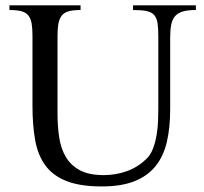

<svg xmlns="http://www.w3.org/2000/svg" viewBox="-20 -668 747 704"><path d="M698.2 -631.3Q668.9 -631.3 650.6 -626Q632.3 -620.6 622.1 -608.9Q611.8 -597.2 607.9 -577.9Q604 -558.6 604 -530.8V-266.6Q604 -200.2 591.8 -147.7Q579.6 -95.2 550.5 -59.1Q521.5 -22.9 473.4 -3.7Q425.3 15.6 353.5 15.6Q274.4 15.6 224.4 -3.9Q174.3 -23.4 146.5 -61.3Q118.7 -99.1 108.9 -154.1Q99.1 -209 99.1 -279.3V-534.2Q99.1 -561 96.4 -579.3Q93.8 -597.7 85.2 -609.6Q76.7 -621.6 59.8 -626.5Q43 -631.3 14.6 -631.3V-648.4H275.4V-631.3Q247.6 -631.3 231 -626.5Q214.4 -621.6 205.6 -609.6Q196.8 -597.7 193.8 -579.3Q190.9 -561 190.9 -534.2V-250.5Q190.9 -205.6 197 -164.6Q203.1 -123.5 221.2 -92.8Q239.3 -62 272.7 -43.9Q306.2 -25.9 359.9 -25.9Q403.8 -25.9 443.6 -39.8Q483.4 -53.7 516.1 -84.5Q531.7 -99.1 540.8 -122.8Q549.8 -146.5 554.2 -172.9Q558.6 -199.2 559.6 -225.3Q560.5 -251.5 560.5 -271.5V-534.2Q560.5 -564.5 557.6 -583.5Q554.7 -602.5 544.9 -613.3Q535.2 -624 516.6 -627.7Q498 -631.3 467.8 -631.3V-648.4H698.2Z"/></svg>

Font: Kitab
Style: Regular
Weight: 400
Designer: SIL International
Foundry: Khaled Hosny
Version: Version 1.000